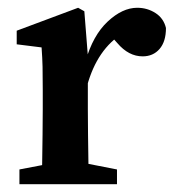

<svg xmlns="http://www.w3.org/2000/svg" viewBox="-20 -474 450 494"><path d="M30 0V-38L124 -56H189L281 -38V0ZM87 0Q88 -21 88.5 -55.5Q89 -90 89.5 -127.5Q90 -165 90 -193V-242Q90 -280 89.5 -302Q89 -324 87 -352L23 -360V-395L181 -454L197 -445L206 -331V-193Q206 -165 206.5 -127.5Q207 -90 207.5 -55.5Q208 -21 209 0ZM204 -253 181 -316H200Q219 -383 257 -418.5Q295 -454 333 -454Q359 -454 380 -440.5Q401 -427 407 -402Q407 -367 390.5 -348Q374 -329 347 -329Q311 -329 282 -363L256 -392L297 -389Q230 -348 204 -253Z"/></svg>

Font: Lisu Bosa ExtraBold
Style: Regular
Weight: 800
Designer: David Morse, Annie Olsen, Victor Gaultney, Frank Grießhammer (Latin)
Foundry: SIL International
Version: Version 2.000